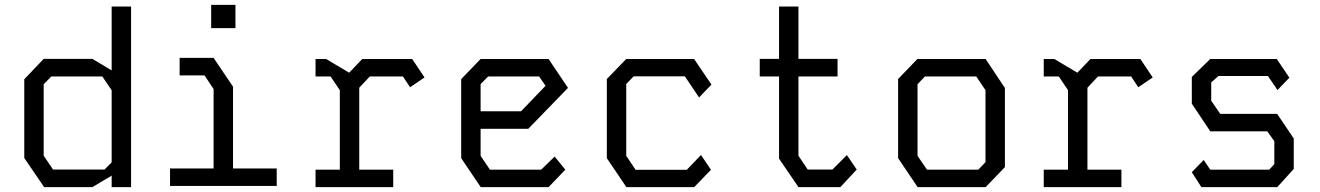

<svg xmlns="http://www.w3.org/2000/svg" viewBox="-20 -771 5440 791"><path d="M440 -744H520V0H440V-47.5L360.5 0H162L80 -120V-444.5L160 -528.5H360.5L440 -481ZM160 -129.5 198.5 -72.5H410.5L440 -102V-399L401.5 -456H191.5L160 -424Z M720 -532.5H860L940 -414V-77H1120V-5H680.5V-77H860V-404L822.5 -460.5H720ZM850 -655V-751H950V-655Z M1280 -528V-456H1342L1380 -399.5V-72H1280V0H1600V-72H1460V-409.5L1503.5 -456H1640L1669.5 -411.5L1729 -452L1678 -528H1472.5L1418.5 -471.5L1323.5 -528Z M1960 -528 1880 -445V-119.5L1960.5 0H2240L2309 -72L2265 -126L2209.5 -72H1998.5L1960 -129V-240.5H2156.5L2320 -409L2240 -528ZM1960 -424.5 1991 -456H2201L2227.5 -417.5L2126.5 -312.5H1960Z M2560 -528H2839.5L2911 -422.5L2860 -369.5L2801.5 -456.5H2590.5L2560 -425V-129L2598.5 -71.5H2809.5L2868 -132.5L2909 -71.5L2840 0H2560.5L2480 -119.5V-445.5Z M3189.5 -744H3269.5V-528.5H3430.5V-456H3269.5V-129.5L3307.5 -72.5H3409.5L3469 -132L3509.5 -72.5L3442 0H3269.5L3189.5 -117.5V-456H3110V-528.5H3189.5Z M3759.5 -528 3680 -445.5V-119.5L3760.5 0H4040.5L4120 -82.5V-408.5L4040.5 -528ZM3760 -129V-424L3790.5 -456H4002L4040 -399.5V-103L4010.5 -72H3799Z M4280 -528V-456H4342L4380 -399.5V-72H4280V0H4600V-72H4460V-409.5L4503.5 -456H4640L4669.5 -411.5L4729 -452L4678 -528H4472.5L4418.5 -471.5L4323.5 -528Z M4966 -528H5240L5292 -451L5243 -400L5203.5 -458H5000L4970 -431.5V-356L5007 -302H5241.5L5310 -200.5V-75L5242 0H4929.5L4890 -61.5L4939 -112L4966 -72H5209L5230 -95V-189L5201 -230H4966L4890 -344V-454Z"/></svg>

Font: Kode Mono
Style: Regular
Weight: 400
Monospace: yes
Designer: Isa Ozler
Foundry: Kadena LLC
Version: Version 1.000;gftools[0.9.28]